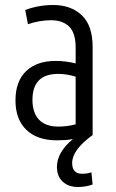

<svg xmlns="http://www.w3.org/2000/svg" viewBox="-20 -555 464 769"><path d="M293 194Q254 194 231 172.5Q208 151 208 114Q208 55 272 2Q256 5 239.5 6Q223 7 208 7Q129 7 85.5 -35Q42 -77 42 -153Q42 -229 84.5 -270Q127 -311 203 -311Q223 -311 243 -308.5Q263 -306 283 -301V-364Q283 -423 257 -448.5Q231 -474 184 -474Q162 -474 138.5 -470Q115 -466 92 -458L81 -515Q135 -535 193 -535Q264 -535 307.5 -494Q351 -453 351 -367V-14Q269 45 269 98Q269 141 309 141Q317 141 326 140Q335 139 346 135L351 184Q338 189 322.5 191.5Q307 194 293 194ZM213 -48Q249 -48 283 -57V-248Q247 -259 213 -259Q110 -259 110 -155Q110 -103 136.5 -75.5Q163 -48 213 -48Z"/></svg>

Font: Ubuntu Sans Condensed
Style: Regular
Weight: 400
Width: 3
Designer: Dalton Maag Ltd
Foundry: Dalton Maag Ltd
Version: Version 1.006; ttfautohint (v1.8.4.7-5d5b)